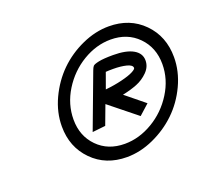

<svg xmlns="http://www.w3.org/2000/svg" viewBox="-86 -800 748 675"><g transform="rotate(-20 288.0 -463.0)"><path d="M283.2 -235.8Q333.5 -235.8 383.5 -258.5Q433.6 -281.2 471.9 -318.1Q510.3 -355 534.2 -406Q558.1 -457 558.1 -509.8Q558.1 -587.9 507.8 -638.9Q457.5 -689.9 378.9 -689.9Q328.6 -689.9 278.3 -667.2Q228 -644.5 189.9 -607.2Q151.9 -569.8 127.9 -518.8Q104 -467.8 104 -415Q104 -337.9 154.3 -286.9Q204.6 -235.8 283.2 -235.8ZM369.1 -644Q431.6 -644 471.4 -603.5Q511.2 -563 511.2 -501Q511.2 -444.3 479.2 -393.3Q447.3 -342.3 396.5 -312.3Q345.7 -282.2 292 -282.2Q229.5 -282.2 190.2 -322.3Q150.9 -362.3 150.9 -423.8Q150.9 -481 182.6 -532.2Q214.4 -583.5 264.9 -613.8Q315.4 -644 369.1 -644ZM344.2 -446.8Q375 -453.1 398.9 -462.6Q422.9 -472.2 441.4 -490.7Q460 -509.3 460 -533.2Q460 -560.1 433.8 -575Q407.7 -589.8 358.9 -589.8Q323.2 -589.8 304.9 -585.9Q286.6 -582 282.7 -577.4Q278.8 -572.8 274.9 -562L199.2 -359.9L248 -365.2L274.9 -437L377 -355L415 -389.2ZM314.9 -543Q323.7 -543.9 342.8 -543.9Q371.1 -543.9 392.1 -538.6Q413.1 -533.2 413.1 -522Q413.1 -517.1 398.9 -509.8Q384.8 -502.4 356.2 -495.4Q327.6 -488.3 293.9 -484.9Z"/></g></svg>

Font: Comic Neue Angular
Style: Italic
Weight: 400
Italic angle: -12°
Designer: Craig Rozynski
Foundry: Craig Rozynski
Version: Version 2.003